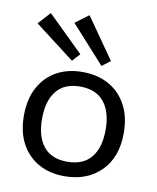

<svg xmlns="http://www.w3.org/2000/svg" viewBox="-81 -755 682 833"><g transform="rotate(10 260.5 -338.5)"><path d="M259 -444Q326 -444 375.5 -416.5Q425 -389 453 -337.5Q481 -286 481 -214Q481 -107 420 -46Q359 15 259 15Q194 15 145 -12.5Q96 -40 68.5 -91Q41 -142 41 -214Q41 -286 68.5 -337.5Q96 -389 145 -416.5Q194 -444 259 -444ZM260 -380Q191 -380 156 -336.5Q121 -293 121 -214Q121 -135 156 -92Q191 -49 260 -49Q330 -49 365.5 -92Q401 -135 401 -214Q401 -293 365.5 -336.5Q330 -380 260 -380ZM246 -692 372 -512 335 -484 187 -648ZM79 -672 236 -518 205 -484 30 -618Z"/></g></svg>

Font: Podkova VF Beta
Style: Regular
Weight: 400
Designer: Ilya Yudin
Foundry: Cyreal (www.cyreal.org)
Version: Version 2.100